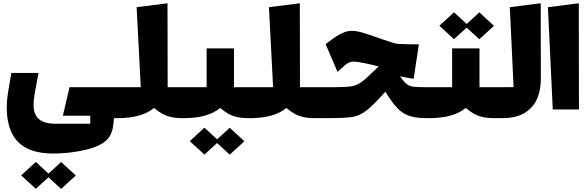

<svg xmlns="http://www.w3.org/2000/svg" viewBox="-20 -682 3648 1196"><path d="M736.8 -138.7V53.7H689.9Q687.5 97.7 679.9 127Q672.4 156.2 656.2 177.5Q640.1 198.7 612.3 214.4Q564.9 242.2 480 258.3Q395 274.4 311.5 274.4Q165 274.4 93.5 203.4Q22 132.3 22 -13.7Q22 -49.3 28.3 -93.8Q34.7 -138.2 50.8 -227.5H219.7Q202.1 -136.7 195.6 -96.4Q189 -56.2 189 -28.8Q189 31.2 222.7 60.1Q256.3 88.9 330.6 88.9H542V39.1H371.6L413.1 -138.7ZM360.8 327.1 452.1 411.1 360.8 494.6 281.7 422.4 203.1 494.1 111.8 410.6 203.1 326.7 282.2 399.4Z M693.4 -138.7H856.9L831.1 -637.2L1023.4 -661.6L1024.4 -138.7H1148.9V53.7H1113.8Q1071.8 53.7 1041.5 46.1Q1011.2 38.6 988.5 25.4Q965.8 12.2 939.5 -9.3Q863.3 53.7 715.3 53.7H692.9Z M1561 -138.7V53.7H1525.9Q1483.9 53.7 1453.6 46.1Q1423.3 38.6 1400.6 25.4Q1377.9 12.2 1351.6 -9.3Q1275.4 53.7 1127.4 53.7H1105L1105.5 -138.7H1267.1V-380.4H1437.5V-138.7ZM1411.1 113.8 1502.4 197.8 1411.1 281.2 1332 209 1253.4 280.8 1162.1 197.3 1253.4 113.3 1332.5 186Z M1517.6 -138.7H1681.2L1655.3 -637.2L1847.7 -661.6L1848.6 -138.7H1973.1V53.7H1938Q1896 53.7 1865.7 46.1Q1835.4 38.6 1812.7 25.4Q1790 12.2 1763.7 -9.3Q1687.5 53.7 1539.6 53.7H1517.1Z M1929.2 -138.7H2047.4Q2135.7 -138.7 2169.9 -144.5Q2204.1 -150.4 2234.9 -173.3Q2265.6 -196.3 2338.9 -268.1Q2220.7 -298.3 2180.7 -298.3Q2166 -298.3 2153.8 -292.5Q2141.6 -286.6 2128.7 -275.9Q2115.7 -265.1 2089.8 -240.7L2082.5 -233.9L2008.3 -407.2Q2049.3 -438.5 2075.2 -455.6Q2101.1 -472.7 2124.3 -481.2Q2147.5 -489.7 2171.9 -489.7Q2198.7 -489.7 2231.9 -480.5Q2265.1 -471.2 2337.4 -445.8L2366.7 -435.5Q2412.6 -419.4 2430.9 -414.3Q2449.2 -409.2 2467.3 -408Q2485.4 -406.7 2529.8 -406.2L2589.4 -405.8L2556.6 -190.9L2471.7 -206.1Q2495.6 -171.9 2513.4 -158.4Q2531.2 -145 2555.2 -141.8Q2579.1 -138.7 2636.7 -138.7H2678.2V53.7H2636.7Q2569.3 53.7 2528.1 39.3Q2486.8 24.9 2454.8 -8.8Q2422.9 -42.5 2380.4 -110.8Q2305.2 -25.9 2262.9 6.3Q2220.7 38.6 2177.5 46.1Q2134.3 53.7 2033.7 53.7H1929.2Z M2808.1 -438 2716.8 -521.5 2808.1 -605.5 2887.2 -532.7 2965.8 -605 3057.1 -521 2965.8 -437.5 2886.7 -509.8ZM3090.3 -138.7V53.7H3055.2Q3013.2 53.7 2982.9 46.1Q2952.6 38.6 2929.9 25.4Q2907.2 12.2 2880.9 -9.3Q2804.7 53.7 2656.7 53.7H2634.3L2634.8 -138.7H2796.4V-380.4H2966.8V-138.7Z M3046.4 -138.7 3179.2 -139.2 3155.8 -637.2 3348.1 -661.6 3349.1 -189.5Q3349.1 -126 3327.9 -71.8Q3306.6 -17.6 3253.4 18.1Q3200.2 53.7 3109.9 53.7H3046.4Z M3393.1 -637.2 3585.4 -661.6 3586.4 0H3423.3Z"/></svg>

Font: SG Kara Bold
Style: Regular
Weight: 400
Designer: Damoon Khanjanzadeh
Version: Version 1.000